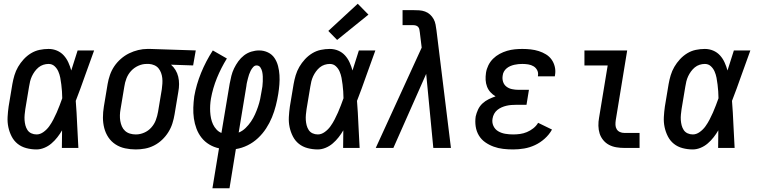

<svg xmlns="http://www.w3.org/2000/svg" viewBox="-20 -789 4040 1024"><path d="M175 8Q147 8 120.5 1Q94 -6 74 -22Q54 -38 42 -61.5Q30 -85 24.5 -111Q19 -137 20.5 -165Q22 -193 26 -221L46 -341Q50 -364 57 -387.5Q64 -411 76.5 -432.5Q89 -454 106.5 -473Q124 -492 145.5 -505Q167 -518 191 -523Q215 -528 239 -528Q263 -528 284 -519Q305 -510 320 -493.5Q335 -477 344.5 -456Q354 -435 360 -413Q369 -440 377 -466.5Q385 -493 394 -520H482Q457 -453 433.5 -385.5Q410 -318 384 -251Q389 -188 391.5 -125.5Q394 -63 398 0H310Q310 -23 310.5 -46.5Q311 -70 311 -94Q300 -75 286 -57Q272 -39 254.5 -24Q237 -9 216 -0.5Q195 8 175 8ZM175 -72Q194 -72 212 -85Q230 -98 242.5 -115.5Q255 -133 264.5 -151.5Q274 -170 282.5 -189Q291 -208 298 -227Q305 -246 312 -265Q312 -284 310.5 -302Q309 -320 307 -338Q305 -356 301.5 -374Q298 -392 291 -408Q284 -424 271 -436Q258 -448 239 -448Q225 -448 211 -443.5Q197 -439 185.5 -429.5Q174 -420 165 -407.5Q156 -395 150 -382Q144 -369 140.5 -355Q137 -341 135 -327L115 -207Q113 -193 111.5 -178Q110 -163 111 -148.5Q112 -134 115.5 -120.5Q119 -107 126.5 -95.5Q134 -84 147 -78Q160 -72 175 -72Z M704 8Q675 8 647 2Q619 -4 596 -19Q573 -34 558 -56.5Q543 -79 536 -106Q529 -133 529 -162Q529 -191 534 -221L554 -341Q558 -365 566.5 -389.5Q575 -414 589.5 -435.5Q604 -457 624.5 -475Q645 -493 668.5 -504.5Q692 -516 717 -522Q742 -528 766 -528Q770 -528 773.5 -528Q777 -528 781 -528L1024 -520L1010 -440L892 -444Q906 -432 916 -415.5Q926 -399 930.5 -380Q935 -361 935 -340.5Q935 -320 931 -299L911 -179Q907 -155 899.5 -131Q892 -107 878 -84.5Q864 -62 844.5 -43.5Q825 -25 801.5 -13Q778 -1 753 3.5Q728 8 704 8ZM705 -72Q727 -72 749 -81.5Q771 -91 787 -109Q803 -127 811 -148.5Q819 -170 823 -193L843 -313Q845 -328 846 -343Q847 -358 845.5 -372.5Q844 -387 839 -400.5Q834 -414 825.5 -424.5Q817 -435 803.5 -441Q790 -447 775 -448H768Q766 -448 764 -448Q762 -448 761 -448Q739 -448 717 -438Q695 -428 679 -410.5Q663 -393 654.5 -371Q646 -349 643 -327L623 -207Q620 -191 619.5 -175Q619 -159 621.5 -144Q624 -129 630 -115Q636 -101 647 -91Q658 -81 673 -76.5Q688 -72 704 -72Q705 -72 705 -72Q705 -72 705 -72Z M1113 215 1148 2Q1120 -4 1096 -18.5Q1072 -33 1055 -54.5Q1038 -76 1028 -102.5Q1018 -129 1014 -157.5Q1010 -186 1011 -215.5Q1012 -245 1016 -275Q1027 -338 1052.5 -400.5Q1078 -463 1115 -520L1190 -477Q1159 -427 1137 -373Q1115 -319 1105 -263Q1102 -245 1101 -227.5Q1100 -210 1101 -192.5Q1102 -175 1105.5 -158Q1109 -141 1116 -126Q1123 -111 1134.5 -98.5Q1146 -86 1161 -80L1205 -343Q1209 -364 1214 -384.5Q1219 -405 1228.5 -424.5Q1238 -444 1251 -462Q1264 -480 1281.5 -493.5Q1299 -507 1320 -513.5Q1341 -520 1362 -520Q1387 -520 1409 -509.5Q1431 -499 1444 -479.5Q1457 -460 1463 -436.5Q1469 -413 1470.5 -388.5Q1472 -364 1470 -338.5Q1468 -313 1464 -288Q1459 -257 1451 -225.5Q1443 -194 1430.5 -163.5Q1418 -133 1399.5 -104.5Q1381 -76 1356 -52.5Q1331 -29 1300.5 -14Q1270 1 1238 6L1204 215ZM1253 -82Q1273 -90 1289.5 -106Q1306 -122 1318.5 -140.5Q1331 -159 1340 -179Q1349 -199 1356 -219.5Q1363 -240 1367.5 -260.5Q1372 -281 1375 -302Q1378 -315 1379.5 -328Q1381 -341 1381.5 -354.5Q1382 -368 1381.5 -381Q1381 -394 1378.5 -406Q1376 -418 1369 -429Q1362 -440 1348 -440Q1338 -440 1330 -431Q1322 -422 1317 -412Q1312 -402 1308.5 -392Q1305 -382 1302.5 -371.5Q1300 -361 1297.5 -351Q1295 -341 1294 -330Z M1675 8Q1647 8 1620.5 1Q1594 -6 1574 -22Q1554 -38 1542 -61.5Q1530 -85 1524.5 -111Q1519 -137 1520.5 -165Q1522 -193 1526 -221L1546 -341Q1550 -364 1557 -387.5Q1564 -411 1576.5 -432.5Q1589 -454 1606.5 -473Q1624 -492 1645.5 -505Q1667 -518 1691 -523Q1715 -528 1739 -528Q1763 -528 1784 -519Q1805 -510 1820 -493.5Q1835 -477 1844.5 -456Q1854 -435 1860 -413Q1869 -440 1877 -466.5Q1885 -493 1894 -520H1982Q1957 -453 1933.5 -385.5Q1910 -318 1884 -251Q1889 -188 1891.5 -125.5Q1894 -63 1898 0H1810Q1810 -23 1810.5 -46.5Q1811 -70 1811 -94Q1800 -75 1786 -57Q1772 -39 1754.5 -24Q1737 -9 1716 -0.5Q1695 8 1675 8ZM1675 -72Q1694 -72 1712 -85Q1730 -98 1742.5 -115.5Q1755 -133 1764.5 -151.5Q1774 -170 1782.5 -189Q1791 -208 1798 -227Q1805 -246 1812 -265Q1812 -284 1810.5 -302Q1809 -320 1807 -338Q1805 -356 1801.5 -374Q1798 -392 1791 -408Q1784 -424 1771 -436Q1758 -448 1739 -448Q1725 -448 1711 -443.5Q1697 -439 1685.5 -429.5Q1674 -420 1665 -407.5Q1656 -395 1650 -382Q1644 -369 1640.5 -355Q1637 -341 1635 -327L1615 -207Q1613 -193 1611.5 -178Q1610 -163 1611 -148.5Q1612 -134 1615.5 -120.5Q1619 -107 1626.5 -95.5Q1634 -84 1647 -78Q1660 -72 1675 -72ZM1778 -576 1731 -624 1888 -769 1945 -711Z M1984 0 2229 -535 2219 -617Q2218 -625 2216.5 -632.5Q2215 -640 2210 -645.5Q2205 -651 2197.5 -653Q2190 -655 2182 -655H2127V-735H2182Q2199 -735 2215.5 -734Q2232 -733 2247 -727.5Q2262 -722 2273.5 -711.5Q2285 -701 2292.5 -687.5Q2300 -674 2303 -658Q2306 -642 2308 -626L2385 0H2291L2253 -395L2078 0Z M2717 8Q2690 8 2663.5 5Q2637 2 2612.5 -7Q2588 -16 2567.5 -30.5Q2547 -45 2534 -66.5Q2521 -88 2517 -114.5Q2513 -141 2517 -168Q2521 -186 2529.5 -204.5Q2538 -223 2553 -237Q2568 -251 2586.5 -260Q2605 -269 2623 -275Q2608 -284 2596 -297Q2584 -310 2577.5 -327Q2571 -344 2570 -362.5Q2569 -381 2572 -401Q2575 -421 2584.5 -440.5Q2594 -460 2609.5 -475.5Q2625 -491 2644.5 -501.5Q2664 -512 2684.5 -518Q2705 -524 2725.5 -526Q2746 -528 2766 -528Q2789 -528 2811 -525.5Q2833 -523 2853.5 -516.5Q2874 -510 2892 -499Q2910 -488 2922 -471Q2934 -454 2939 -432.5Q2944 -411 2940 -388Q2940 -387 2939.5 -385Q2939 -383 2939 -382H2849Q2849 -382 2849 -383Q2849 -384 2849 -385Q2852 -401 2845 -414.5Q2838 -428 2825.5 -435.5Q2813 -443 2797.5 -445.5Q2782 -448 2766 -448Q2755 -448 2744.5 -447Q2734 -446 2723 -443.5Q2712 -441 2701.5 -436.5Q2691 -432 2682 -424.5Q2673 -417 2667.5 -407Q2662 -397 2661 -386Q2658 -369 2663 -353Q2668 -337 2681 -327Q2694 -317 2711 -313.5Q2728 -310 2745 -310H2801L2788 -230H2732Q2719 -230 2706.5 -229Q2694 -228 2681 -225Q2668 -222 2655.5 -216.5Q2643 -211 2632.5 -202.5Q2622 -194 2615.5 -182Q2609 -170 2607 -157Q2603 -136 2611.5 -117.5Q2620 -99 2637 -89Q2654 -79 2674.5 -75.5Q2695 -72 2717 -72Q2735 -72 2753.5 -74.5Q2772 -77 2790 -84.5Q2808 -92 2824 -104.5Q2840 -117 2850 -134L2924 -98Q2909 -71 2885 -49.5Q2861 -28 2833 -15Q2805 -2 2775.5 3Q2746 8 2717 8Z M3310 0Q3288 0 3267 -3.5Q3246 -7 3228 -16.5Q3210 -26 3197 -42Q3184 -58 3178 -77Q3172 -96 3171.5 -118Q3171 -140 3175 -161L3221 -440H3097V-520H3325L3264 -148Q3262 -135 3262.5 -122.5Q3263 -110 3269 -100Q3275 -90 3286 -85Q3297 -80 3310 -80H3391V0Z M3675 8Q3647 8 3620.5 1Q3594 -6 3574 -22Q3554 -38 3542 -61.5Q3530 -85 3524.5 -111Q3519 -137 3520.5 -165Q3522 -193 3526 -221L3546 -341Q3550 -364 3557 -387.5Q3564 -411 3576.5 -432.5Q3589 -454 3606.5 -473Q3624 -492 3645.5 -505Q3667 -518 3691 -523Q3715 -528 3739 -528Q3763 -528 3784 -519Q3805 -510 3820 -493.5Q3835 -477 3844.5 -456Q3854 -435 3860 -413Q3869 -440 3877 -466.5Q3885 -493 3894 -520H3982Q3957 -453 3933.5 -385.5Q3910 -318 3884 -251Q3889 -188 3891.5 -125.5Q3894 -63 3898 0H3810Q3810 -23 3810.5 -46.5Q3811 -70 3811 -94Q3800 -75 3786 -57Q3772 -39 3754.5 -24Q3737 -9 3716 -0.5Q3695 8 3675 8ZM3675 -72Q3694 -72 3712 -85Q3730 -98 3742.5 -115.5Q3755 -133 3764.5 -151.5Q3774 -170 3782.5 -189Q3791 -208 3798 -227Q3805 -246 3812 -265Q3812 -284 3810.5 -302Q3809 -320 3807 -338Q3805 -356 3801.5 -374Q3798 -392 3791 -408Q3784 -424 3771 -436Q3758 -448 3739 -448Q3725 -448 3711 -443.5Q3697 -439 3685.5 -429.5Q3674 -420 3665 -407.5Q3656 -395 3650 -382Q3644 -369 3640.5 -355Q3637 -341 3635 -327L3615 -207Q3613 -193 3611.5 -178Q3610 -163 3611 -148.5Q3612 -134 3615.5 -120.5Q3619 -107 3626.5 -95.5Q3634 -84 3647 -78Q3660 -72 3675 -72Z"/></svg>

Font: Iosevka SS04 Medium
Style: Italic
Weight: 500
Italic angle: -9°
Monospace: yes
Designer: Belleve Invis
Foundry: Belleve Invis
Version: Version 19.0.0; ttfautohint (v1.8.4)